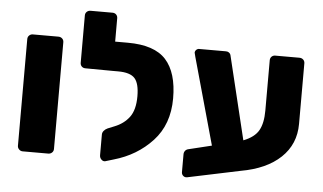

<svg xmlns="http://www.w3.org/2000/svg" viewBox="-52 -794 1570 934"><g transform="rotate(5 732.5 -327.0)"><path d="M59 -25V-546Q59 -557 66.5 -564Q74 -571 84 -571H209Q220 -571 227.5 -564Q235 -557 235 -546V-25Q235 -14 227.5 -7Q220 0 209 0H84Q74 0 66.5 -7.5Q59 -15 59 -25Z M791 -320Q791 -193 716 -112Q641 -31 528 1L488 13Q478 15 469.5 6.5Q461 -2 461 -14V-115Q461 -125 468 -133.5Q475 -142 486 -147L518 -160Q564 -178 590.5 -213.5Q617 -249 617 -315Q617 -378 594.5 -403Q572 -428 513 -428H490H487L353 -429Q342 -429 335 -436Q328 -443 328 -454V-685Q328 -696 335.5 -703Q343 -710 353 -710H461Q472 -710 479 -703Q486 -696 486 -685V-571H548Q678 -571 734.5 -508.5Q791 -446 791 -320Z M1412 -546V-250Q1412 -151 1343 -85.5Q1274 -20 1149 2L892 56Q881 58 873 51Q865 44 865 33V-54Q865 -64 871 -71.5Q877 -79 888 -81L999 -108L881 -531Q876 -548 876 -551Q876 -559 882 -565Q888 -571 896 -571H1027Q1036 -571 1042 -566.5Q1048 -562 1050 -556L1149 -147Q1203 -168 1223 -203.5Q1243 -239 1243 -300V-546Q1243 -557 1250 -564Q1257 -571 1268 -571H1386Q1397 -571 1404.5 -564Q1412 -557 1412 -546Z"/></g></svg>

Font: Hezaedrus
Style: Bold
Weight: 700
Designer: Hubert & Fischer
Foundry: Hubert & Fischer
Version: Version 1.10;September 3, 2019;FontCreator 11.5.0.2425 64-bi